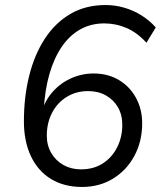

<svg xmlns="http://www.w3.org/2000/svg" viewBox="-20 -734 640 763"><path d="M306 9Q235 9 183 -22.5Q131 -54 103 -113Q75 -172 75 -252Q75 -349 96 -433Q117 -517 158 -580Q199 -643 259.5 -678.5Q320 -714 400 -714Q437 -714 473.5 -703.5Q510 -693 542 -673Q574 -653 599 -625L562 -564Q526 -604 483.5 -622.5Q441 -641 394 -641Q342 -641 299.5 -617.5Q257 -594 226 -549Q195 -504 176.5 -440Q158 -376 154 -297L152 -268H142Q151 -322 182.5 -361Q214 -400 258.5 -421Q303 -442 352 -442Q409 -442 452.5 -416Q496 -390 520.5 -345Q545 -300 545 -244Q545 -172 514 -114.5Q483 -57 429 -24Q375 9 306 9ZM302 -61Q352 -61 388.5 -84.5Q425 -108 445.5 -148.5Q466 -189 466 -238Q466 -278 448.5 -308Q431 -338 400.5 -355Q370 -372 330 -372Q282 -372 244.5 -348.5Q207 -325 186.5 -285Q166 -245 166 -195Q166 -156 184 -125.5Q202 -95 232.5 -78Q263 -61 302 -61Z"/></svg>

Font: Nunito Sans 12pt
Style: Italic
Weight: 400
Italic angle: -9°
Designer: Vernon Adams
Foundry: Vernon Adams
Version: Version 3.101;gftools[0.9.27]